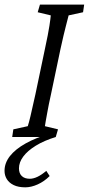

<svg xmlns="http://www.w3.org/2000/svg" viewBox="-45 -593 385 831"><path d="M127.9 -573.2H319.3L314.5 -540L252 -526.4Q249 -513.7 240.2 -480.5Q231.4 -447.3 216.8 -380.9L175.8 -185.5Q165 -136.7 160.2 -108.9Q155.3 -81.1 152.8 -67.9Q150.4 -54.7 149.4 -46.9L206.1 -33.2L196.3 0Q145.5 15.6 109.9 37.6Q74.2 59.6 55.7 84.5Q37.1 109.4 37.1 135.7Q37.1 157.2 49.3 168.9Q61.5 180.7 84 180.7Q115.2 180.7 155.3 146.5L169.9 168.9Q146.5 192.4 118.2 205.1Q89.8 217.8 64.5 217.8Q34.2 217.8 14.2 208Q-5.9 198.2 -15.6 182.1Q-25.4 166 -25.4 146.5Q-25.4 112.3 -2 82.5Q21.5 52.7 65.9 27.8Q110.4 2.9 173.8 -15.6V0H7.8L12.7 -33.2L75.2 -46.9Q80.1 -61.5 86.9 -90.3Q93.8 -119.1 108.4 -185.5L149.4 -380.9Q164.1 -449.2 168.9 -481.4Q173.8 -513.7 174.8 -526.4L118.2 -540Z"/></svg>

Font: Crimson Pro Light
Style: Italic
Weight: 300
Italic angle: -12°
Designer: Jacques Le Bailly
Foundry: Baron von Fonthausen
Version: Version 1.003